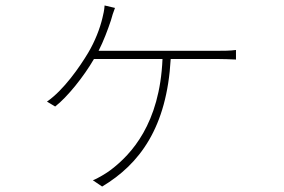

<svg xmlns="http://www.w3.org/2000/svg" viewBox="-20 -618 1040 703"><path d="M341 -432C359 -467 375 -510 386 -543C390 -559 395 -573 401 -589L363 -598C362 -580 358 -565 355 -552C346 -514 328 -467 303 -425C272 -373 213 -288 152 -246L182 -228C227 -263 287 -338 324 -402H575C565 -164 460 -53 387 3C372 15 335 37 320 42L354 65C491 -17 591 -151 605 -402H776C796 -402 823 -401 844 -400V-435C823 -432 797 -432 776 -432Z"/></svg>

Font: Source Han Sans CN ExtraLight
Style: Regular
Weight: 250
Designer: Ryoko NISHIZUKA (kana & ideographs); Paul D. Hunt (Latin, Greek & Cyrillic); Wenlong ZHANG (bopomofo); Sandoll Communica
Foundry: Adobe Systems Incorporated
Version: Version 1.004;PS 1.004;hotconv 16.6.51;makeotf.lib2.5.65220